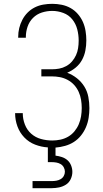

<svg xmlns="http://www.w3.org/2000/svg" viewBox="-20 -763 540 1003"><path d="M150 220V183H250Q262 183 274 181Q286 179 296.5 173Q307 167 313 156.5Q319 146 319 134Q319 122 313 111Q307 100 296.5 94Q286 88 274 86Q262 84 250 84H230V7Q196 5 163.5 -7.5Q131 -20 107 -45Q83 -70 71 -103Q59 -136 59 -170V-172H99V-170Q99 -141 110 -112.5Q121 -84 143 -64.5Q165 -45 194 -37Q223 -29 253 -29Q274 -29 295.5 -33.5Q317 -38 336 -49Q355 -60 369 -77Q383 -94 391.5 -114Q400 -134 403.5 -155.5Q407 -177 407 -199Q407 -220 403.5 -241.5Q400 -263 391 -283Q382 -303 367.5 -319Q353 -335 333.5 -345.5Q314 -356 293 -360Q272 -364 250 -364H196V-401H250Q270 -401 289 -404.5Q308 -408 325.5 -417.5Q343 -427 356 -442Q369 -457 377 -474.5Q385 -492 388 -511.5Q391 -531 391 -551Q391 -581 383.5 -610Q376 -639 357.5 -662Q339 -685 310.5 -695.5Q282 -706 253 -706Q225 -706 198.5 -697.5Q172 -689 152.5 -669.5Q133 -650 124 -623.5Q115 -597 115 -569V-566H75V-570Q75 -594 80.5 -616.5Q86 -639 97 -660Q108 -681 124.5 -697.5Q141 -714 162 -724.5Q183 -735 206.5 -739Q230 -743 253 -743Q278 -743 302.5 -738Q327 -733 348.5 -721Q370 -709 386.5 -690Q403 -671 413 -648.5Q423 -626 427 -601Q431 -576 431 -552Q431 -525 426 -499Q421 -473 408.5 -450Q396 -427 375.5 -410Q355 -393 331 -383Q358 -373 381.5 -354.5Q405 -336 420.5 -311Q436 -286 441.5 -256.5Q447 -227 447 -198Q447 -173 443 -147.5Q439 -122 429 -98.5Q419 -75 403 -55Q387 -35 366 -21.5Q345 -8 320 -1Q295 6 270 8V50Q287 52 303.5 57.5Q320 63 332.5 74Q345 85 351.5 101.5Q358 118 358 135Q358 154 349.5 172.5Q341 191 324.5 201.5Q308 212 288.5 216Q269 220 250 220Z"/></svg>

Font: Iosevka Curly Extralight
Style: Regular
Weight: 200
Monospace: yes
Designer: Belleve Invis
Foundry: Belleve Invis
Version: Version 22.1.2; ttfautohint (v1.8.4)